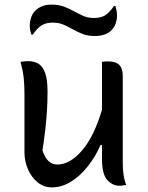

<svg xmlns="http://www.w3.org/2000/svg" viewBox="-20 -801 640 832"><path d="M102 -536Q128 -536 146.5 -525Q165 -514 175.5 -485Q186 -456 186 -403Q186 -360 183.5 -321.5Q181 -283 176.5 -242Q172 -201 164 -149Q184 -88 228 -88Q283 -88 335.5 -149Q388 -210 422 -326V-533Q429 -534 434.5 -534.5Q440 -535 447 -535Q482 -535 497 -519.5Q512 -504 512 -472V-93Q512 -35 527 0Q520 1 513 2.5Q506 4 499 4Q467 4 444.5 -21.5Q422 -47 422 -111V-173H416Q393 -121 359.5 -79Q326 -37 286.5 -13Q247 11 205 11Q170 11 143 -11Q116 -33 101 -68Q86 -103 86 -141V-394Q86 -435 82.5 -465.5Q79 -496 69 -533Q87 -536 102 -536ZM386 -723Q416 -723 434.5 -734Q453 -745 474 -775H480Q483 -766 485 -756Q487 -746 487 -732Q487 -717 481.5 -700Q476 -683 462 -669Q438 -645 390 -645Q360 -645 337.5 -654Q315 -663 295.5 -674Q276 -685 255.5 -694Q235 -703 208 -703Q180 -703 161 -691.5Q142 -680 122 -651H116Q113 -660 111 -668.5Q109 -677 109 -690Q109 -707 114.5 -724Q120 -741 132 -754Q144 -766 161 -773.5Q178 -781 203 -781Q235 -781 258 -772Q281 -763 301 -752Q321 -741 341 -732Q361 -723 386 -723Z"/></svg>

Font: Recursive Mn Csl St
Style: Regular
Weight: 400
Monospace: yes
Version: Version 1.079;hotconv 1.0.112;makeotfexe 2.5.65598; ttfautoh